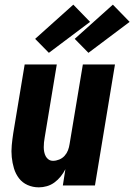

<svg xmlns="http://www.w3.org/2000/svg" viewBox="-20 -797 577 825"><path d="M147 8Q121 8 98.5 -2Q76 -12 61.5 -31Q47 -50 40 -73.5Q33 -97 30.5 -122Q28 -147 30.5 -173Q33 -199 37 -225L86 -520H224L172 -206Q170 -195 169 -185Q168 -175 168 -164.5Q168 -154 170 -144Q172 -134 176.5 -125.5Q181 -117 189 -111.5Q197 -106 208 -106Q221 -106 234.5 -111.5Q248 -117 257.5 -127.5Q267 -138 272 -151Q277 -164 279 -178L336 -520H474L388 0H250L261 -70Q253 -54 241 -39Q229 -24 214 -13Q199 -2 181.5 3Q164 8 147 8ZM360 -570 301 -630 465 -777 537 -703ZM190 -570 131 -630 295 -777 367 -703Z"/></svg>

Font: Iosevka Term Curly Hv Obl
Style: Regular
Weight: 900
Italic angle: -9°
Designer: Belleve Invis
Foundry: Belleve Invis
Version: Version 32.3.0